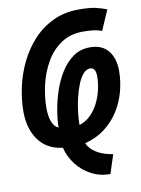

<svg xmlns="http://www.w3.org/2000/svg" viewBox="-96 -774 753 1023"><g transform="rotate(-10 280.0 -262.5)"><path d="M417 184Q361 184 314.5 159.5Q268 135 236 93.5Q204 52 192 2Q107 -8 62.5 -69.5Q18 -131 18 -224Q18 -288 33 -356.5Q48 -425 78.5 -487.5Q109 -550 155 -600Q201 -650 263 -679.5Q325 -709 402 -709Q461 -709 493.5 -701.5Q526 -694 553 -683L506 -575Q484 -583 460 -586Q436 -589 404 -589Q335 -589 285 -555Q235 -521 203.5 -466Q172 -411 157 -346.5Q142 -282 142 -220Q142 -198 146 -174.5Q150 -151 160.5 -133Q171 -115 188 -108Q188 -147 196.5 -198.5Q205 -250 222.5 -302.5Q240 -355 268 -400Q296 -445 335 -472.5Q374 -500 426 -500Q492 -500 525 -458.5Q558 -417 558 -351Q558 -294 543 -238.5Q528 -183 497.5 -135Q467 -87 421 -52Q375 -17 313 -1Q326 30 361.5 52Q397 74 450 82ZM300 -102Q335 -113 361 -138.5Q387 -164 404 -198Q421 -232 429.5 -269.5Q438 -307 438 -343Q438 -363 431 -376Q424 -389 407 -389Q387 -389 370 -369.5Q353 -350 340 -317.5Q327 -285 318 -247Q309 -209 304.5 -171Q300 -133 300 -102Z"/></g></svg>

Font: Ubuntu Sans Mono
Style: Bold Italic
Weight: 700
Italic angle: -13.5°
Monospace: yes
Designer: Dalton Maag Ltd
Foundry: Dalton Maag Ltd
Version: Version 1.006